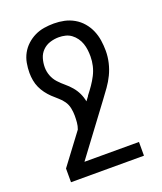

<svg xmlns="http://www.w3.org/2000/svg" viewBox="-138 -617 775 920"><g transform="rotate(-20 250.0 -156.5)"><path d="M436 215H64V145L181 -11Q187 -27 188.5 -44.5Q190 -62 190 -79Q190 -98 186 -117.5Q182 -137 171 -153Q160 -169 145 -181.5Q130 -194 116 -207.5Q102 -221 90.5 -236.5Q79 -252 71 -269.5Q63 -287 59.5 -306.5Q56 -326 56 -345Q56 -370 60.5 -395Q65 -420 77 -442Q89 -464 107.5 -481Q126 -498 148.5 -509Q171 -520 196 -524Q221 -528 246 -528Q273 -528 299 -522.5Q325 -517 348.5 -503.5Q372 -490 389.5 -469.5Q407 -449 417.5 -424.5Q428 -400 432 -373.5Q436 -347 436 -320Q436 -290 429 -260Q422 -230 409 -203Q396 -176 378.5 -151.5Q361 -127 343 -103L158 145H436ZM266 -124 281 -144Q281 -145 282 -146L283 -148Q298 -167 311.5 -186.5Q325 -206 336 -227.5Q347 -249 352.5 -272.5Q358 -296 358 -320Q358 -337 356 -353.5Q354 -370 348.5 -386Q343 -402 333 -416Q323 -430 309.5 -440Q296 -450 279.5 -454Q263 -458 246 -458Q223 -458 201 -451Q179 -444 163 -428Q147 -412 140.5 -390Q134 -368 134 -345Q134 -323 142 -302Q150 -281 165 -264.5Q180 -248 197 -234Q214 -220 228.5 -203Q243 -186 252.5 -166Q262 -146 266 -124Z"/></g></svg>

Font: Iosevka Term Curly
Style: Regular
Weight: 400
Designer: Belleve Invis
Foundry: Belleve Invis
Version: Version 32.3.0